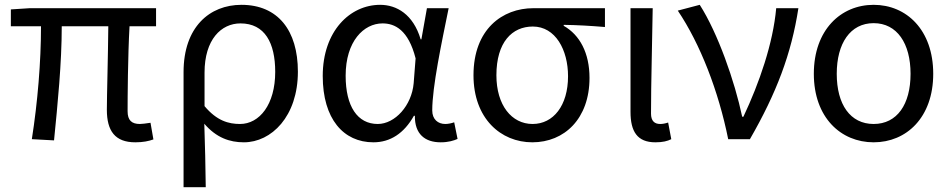

<svg xmlns="http://www.w3.org/2000/svg" viewBox="-20 -577 3940 796"><path d="M541 13C573 13 597 8 616 1L604 -68C583 -65 570 -63 560 -63C526 -63 509 -78 509 -116C509 -169 510 -344 517 -468H627V-543H103L25 -538V-468H150C150 -321 136 -153 112 0L204 5C219 -146 236 -315 236 -468H429C428 -348 423 -179 423 -122C423 -34 457 13 541 13Z M741 199H833C832 103 830 34 827 -64C877 -6 932 13 991 13C1105 13 1215 -94 1215 -280C1215 -451 1132 -557 981 -557C849 -557 741 -465 741 -278ZM975 -63C928 -63 879 -76 828 -137V-276C828 -413 897 -480 977 -480C1078 -480 1121 -399 1121 -279C1121 -144 1056 -63 975 -63Z M1528 13C1598 13 1655 -24 1696 -97H1700C1699 -21 1742 13 1807 13C1839 13 1861 6 1877 -1L1863 -70C1852 -66 1838 -63 1826 -63C1796 -63 1772 -82 1772 -119C1772 -218 1811 -400 1840 -543H1750L1727 -414H1724C1693 -518 1624 -557 1556 -557C1431 -557 1318 -448 1318 -262C1318 -84 1404 13 1528 13ZM1546 -63C1462 -63 1413 -136 1413 -263C1413 -406 1488 -480 1566 -480C1617 -480 1673 -453 1703 -335L1695 -232C1687 -140 1618 -63 1546 -63Z M2187 13C2320 13 2424 -85 2424 -254C2424 -357 2384 -432 2317 -470V-474C2377 -473 2427 -470 2488 -465V-543H2191C2063 -543 1943 -456 1943 -265C1943 -86 2056 13 2187 13ZM2188 -63C2101 -63 2038 -141 2038 -265C2038 -402 2103 -467 2189 -467C2283 -467 2335 -370 2335 -261C2335 -139 2274 -63 2188 -63Z M2697 13C2728 13 2747 8 2763 0L2750 -69C2738 -65 2727 -63 2717 -63C2694 -63 2679 -75 2679 -106C2679 -237 2684 -396 2686 -543H2594V-113C2594 -32 2622 13 2697 13Z M2999 0H3089C3199 -191 3261 -354 3290 -543H3198C3185 -397 3128 -233 3062 -93H3057C3026 -240 2956 -440 2881 -557L2790 -533C2883 -395 2959 -199 2999 0Z M3602 13C3738 13 3849 -90 3849 -271C3849 -453 3738 -557 3602 -557C3466 -557 3354 -453 3354 -271C3354 -90 3466 13 3602 13ZM3602 -63C3505 -63 3449 -144 3449 -271C3449 -397 3505 -481 3602 -481C3699 -481 3755 -397 3755 -271C3755 -144 3699 -63 3602 -63Z"/></svg>

Font: Noto Sans CJK KR Regular
Style: Regular
Weight: 400
Designer: Ryoko NISHIZUKA (kana & ideographs); Paul D. Hunt (Latin, Greek & Cyrillic); Wenlong ZHANG (bopomofo); Sandoll Communica
Foundry: Adobe Systems Incorporated
Version: Version 1.004;PS 1.004;hotconv 1.0.82;makeotf.lib2.5.63406